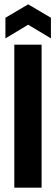

<svg xmlns="http://www.w3.org/2000/svg" viewBox="-20 -866 258 886"><path d="M46 0V-660H172V0ZM5 -689V-784L110 -846L215 -784V-689L110 -752Z"/></svg>

Font: Bricolage Grotesque 72pt SemiCondensed SemiBold
Style: Regular
Weight: 600
Width: 4
Designer: Mathieu Triay
Foundry: Atelier Triay
Version: Version 1.001;gftools[0.9.33.dev8+g029e19f]